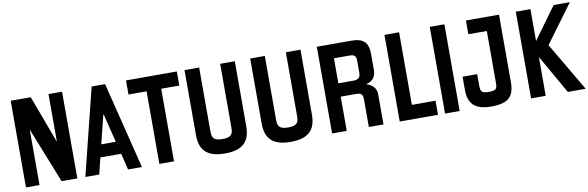

<svg xmlns="http://www.w3.org/2000/svg" viewBox="-61 -1585 6678 2181"><g transform="rotate(-10 3278.0 -494.0)"><path d="M100 0H256.2V-640L511.2 0H692.5V-1000H536.2V-450L331.2 -1000H100Z M785 0H945L991.2 -188.8H1231.2L1277.5 0H1437.5L1188.8 -1000H1033.8ZM1027.5 -333.8 1111.2 -671.2 1195 -333.8Z M1638.8 0H1807.5V-837.5H2016.2V-1000H1430V-837.5H1638.8Z M2395 12.5C2601.2 12.5 2685 -76.2 2685 -250V-1000H2516.2V-261.2C2516.2 -190 2496.2 -153.8 2395 -153.8C2293.8 -153.8 2273.8 -190 2273.8 -261.2V-1000H2105V-250C2105 -76.2 2188.8 12.5 2395 12.5Z M3152.5 12.5C3358.8 12.5 3442.5 -76.2 3442.5 -250V-1000H3273.8V-261.2C3273.8 -190 3253.8 -153.8 3152.5 -153.8C3051.2 -153.8 3031.2 -190 3031.2 -261.2V-1000H2862.5V-250C2862.5 -76.2 2946.2 12.5 3152.5 12.5Z M3631.2 0H3800V-395H3975C4038.8 -395 4055 -375 4055 -318.8V0H4223.8V-347.5C4223.8 -421.2 4176.2 -463.8 4108.8 -483.8C4178.8 -498.8 4223.8 -546.2 4223.8 -623.8V-811.2C4223.8 -945 4168.8 -1000 4030 -1000H3631.2ZM3800 -548.8V-837.5H3975C4038.8 -837.5 4055 -817.5 4055 -761.2V-627.5C4055 -571.2 4032.5 -548.8 3972.5 -548.8Z M4411.2 0H4852.5V-162.5H4580V-1000H4411.2Z M4933.8 0H5102.5V-1000H4933.8Z M5467.5 12.5C5667.5 12.5 5732.5 -57.5 5732.5 -227.5V-1000H5351.2V-841.2H5563.8V-240C5563.8 -172.5 5547.5 -156.2 5467.5 -156.2C5391.2 -156.2 5371.2 -172.5 5371.2 -240V-377.5H5202.5V-227.5C5202.5 -57.5 5286.2 12.5 5467.5 12.5Z M6350 0H6556.2L6226.2 -561.2L6550 -1000H6362.5L6095 -631.2V-1000H5926.2V0H6095V-447.5Z"/></g></svg>

Font: Basalte Marquee
Style: Regular
Weight: 400
Designer: Ange Degheest & Benjamin Gomez & Eugénie Bidaut
Foundry: Velvetyne Type Foundry
Version: Version 1.000;FEAKit 1.0